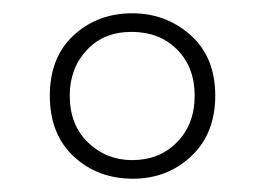

<svg xmlns="http://www.w3.org/2000/svg" viewBox="-20 -743 399 289"><path d="M180 -474Q127 -474 91 -507.5Q55 -541 55 -599Q55 -657 91 -690Q127 -723 179 -723Q230 -723 267 -690Q304 -657 304 -599Q304 -542 268 -508Q232 -474 180 -474ZM179 -502Q220 -502 246.5 -529Q273 -556 273 -599Q273 -642 246.5 -668.5Q220 -695 178 -695Q136 -695 110.5 -667.5Q85 -640 85 -599Q85 -555 112.5 -528.5Q140 -502 179 -502Z"/></svg>

Font: Noto Sans Arabic ExtCond ExtLt
Style: Regular
Weight: 200
Width: 2
Designer: Monotype Design Team, Nadine Chahine, Nizar Qandah and Khaled Hosny
Foundry: Monotype Imaging Inc.
Version: Version 2.012; ttfautohint (v1.8.4.7-5d5b)